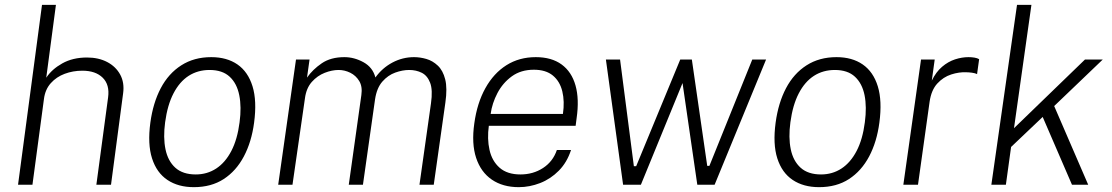

<svg xmlns="http://www.w3.org/2000/svg" viewBox="-20 -763 4591 793"><path d="M54.5 0 153.5 -743H211L171 -442Q194 -477 237.2 -501.2Q280.5 -525.5 339.5 -525.5Q387 -525.5 422.8 -506.8Q458.5 -488 476.5 -454.8Q494.5 -421.5 488.5 -377.5L438.5 0H378L426.5 -361Q433.5 -413 404.2 -442Q375 -471 320 -471Q281.5 -471 247.2 -458.2Q213 -445.5 189.8 -419.5Q166.5 -393.5 161.5 -354L114 0Z M780.5 10Q716 10 671.5 -19.8Q627 -49.5 608 -108.8Q589 -168 601 -256.5Q612 -338 644 -398.8Q676 -459.5 728.8 -493.2Q781.5 -527 852.5 -527Q917 -527 960.8 -496.8Q1004.5 -466.5 1023 -406.5Q1041.5 -346.5 1029.5 -256.5Q1019 -177 987.2 -117Q955.5 -57 904 -23.5Q852.5 10 780.5 10ZM788.5 -42.5Q835.5 -42.5 873 -67Q910.5 -91.5 935.5 -139.5Q960.5 -187.5 969.5 -258Q978 -321 968.2 -369.8Q958.5 -418.5 928.5 -446.2Q898.5 -474 845.5 -474Q797 -474 759.2 -449.8Q721.5 -425.5 696.5 -377.2Q671.5 -329 662 -258Q653.5 -195 663.5 -146.5Q673.5 -98 704.2 -70.2Q735 -42.5 788.5 -42.5Z M1129 0 1202.5 -517H1258.5L1248 -442.5Q1271.5 -476 1308.8 -501.5Q1346 -527 1402.5 -527Q1443 -527 1481.2 -506Q1519.5 -485 1530.5 -443Q1559 -482.5 1601 -504.8Q1643 -527 1690 -527Q1715 -527 1741 -519.5Q1767 -512 1788.2 -492Q1809.5 -472 1818.8 -435.2Q1828 -398.5 1819.5 -339.5L1771.5 0H1712.5L1760 -336Q1768 -391.5 1756.5 -421.2Q1745 -451 1721.8 -462.5Q1698.5 -474 1670 -474Q1642.5 -474 1612.5 -463.2Q1582.5 -452.5 1559.2 -426Q1536 -399.5 1529 -352.5L1479 0H1420.5L1472.5 -370.5Q1477.5 -405.5 1463.8 -428.2Q1450 -451 1426.8 -462.5Q1403.5 -474 1378.5 -474Q1351 -474 1321 -462.2Q1291 -450.5 1268 -424.8Q1245 -399 1239.5 -357L1188 0Z M2122.5 10Q2057 10 2011.5 -21Q1966 -52 1946.5 -111Q1927 -170 1939 -253.5Q1950.5 -337.5 1984.8 -399Q2019 -460.5 2071.8 -493.8Q2124.5 -527 2193 -527Q2258 -527 2299.5 -496.8Q2341 -466.5 2357 -410Q2373 -353.5 2361.5 -274.5L2357.5 -243.5H1999Q1991.5 -189.5 2001.8 -143.8Q2012 -98 2043.5 -70.2Q2075 -42.5 2129.5 -42.5Q2182 -42.5 2223 -69.2Q2264 -96 2280 -143.5H2338.5Q2322 -92.5 2288.2 -58.2Q2254.5 -24 2211 -7Q2167.5 10 2122.5 10ZM2006.5 -292.5H2305Q2312.5 -344 2302.5 -385.5Q2292.5 -427 2263.5 -451Q2234.5 -475 2185 -475Q2131.5 -475 2094 -447.8Q2056.5 -420.5 2034.5 -378.5Q2012.5 -336.5 2006.5 -292.5Z M2553.5 0 2482.5 -517H2541L2598 -76.5H2607.5L2789.5 -517H2837.5L2901 -78H2910L3087 -517H3144L2931.5 0H2860L2799 -420L2627 0Z M3363 10Q3298.5 10 3254 -19.8Q3209.5 -49.5 3190.5 -108.8Q3171.5 -168 3183.5 -256.5Q3194.5 -338 3226.5 -398.8Q3258.5 -459.5 3311.2 -493.2Q3364 -527 3435 -527Q3499.5 -527 3543.2 -496.8Q3587 -466.5 3605.5 -406.5Q3624 -346.5 3612 -256.5Q3601.5 -177 3569.8 -117Q3538 -57 3486.5 -23.5Q3435 10 3363 10ZM3371 -42.5Q3418 -42.5 3455.5 -67Q3493 -91.5 3518 -139.5Q3543 -187.5 3552 -258Q3560.5 -321 3550.8 -369.8Q3541 -418.5 3511 -446.2Q3481 -474 3428 -474Q3379.5 -474 3341.8 -449.8Q3304 -425.5 3279 -377.2Q3254 -329 3244.5 -258Q3236 -195 3246 -146.5Q3256 -98 3286.8 -70.2Q3317.5 -42.5 3371 -42.5Z M3711 0 3784 -517H3840.5L3828.5 -430Q3846 -466 3871 -487.2Q3896 -508.5 3924.5 -517.8Q3953 -527 3980 -527Q3993 -527 4005 -525Q4017 -523 4024 -518.5L4015.5 -457Q4007.5 -461 3993.8 -462.8Q3980 -464.5 3971 -464.5Q3941.5 -466 3908.8 -455.5Q3876 -445 3851.2 -418Q3826.5 -391 3819.5 -343L3771.5 0Z M4074.5 0 4180.5 -743H4240L4168 -233.5L4461 -517H4534.5L4334 -325L4474.5 0H4407.5L4286.5 -280L4156 -156L4134.5 0Z"/></svg>

Font: Public Sans Thin ExtraLight
Style: Italic
Weight: 250
Italic angle: -8°
Version: Version 2.001